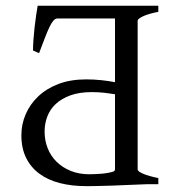

<svg xmlns="http://www.w3.org/2000/svg" viewBox="-20 -635 590 662"><path d="M287.6 -34.2Q296.9 -34.2 308.1 -34.7Q319.3 -35.2 330.8 -36.1Q342.3 -37.1 353 -39.1Q363.8 -41 372.1 -43.9Q376.5 -46.9 376.5 -50.8V-310.1Q358.4 -313 338.9 -315.2Q319.3 -317.4 295.9 -317.4Q253.4 -317.4 222.7 -306.2Q191.9 -294.9 172.1 -276.4Q152.3 -257.8 143.1 -233.2Q133.8 -208.5 133.8 -181.6Q133.8 -150.4 144.5 -123.5Q155.3 -96.7 175.5 -76.9Q195.8 -57.1 224.1 -45.7Q252.4 -34.2 287.6 -34.2ZM489.7 0Q445.3 2 404.8 3.4Q387.7 4.4 369.4 4.9Q351.1 5.4 334.2 5.9Q317.4 6.3 302.5 6.6Q287.6 6.8 276.9 6.8Q227.5 6.8 186.5 -3.7Q145.5 -14.2 116 -35.9Q86.4 -57.6 70.1 -90.6Q53.7 -123.5 53.7 -168.9Q53.7 -206.5 68.6 -241.2Q83.5 -275.9 111.8 -302.7Q140.1 -329.6 181.6 -345.5Q223.1 -361.3 276.9 -361.3Q303.7 -361.3 329.1 -358.6Q354.5 -356 376.5 -351.6V-571.3H177.7Q170.4 -571.3 163.6 -563.2Q156.7 -555.2 149.7 -540Q142.6 -524.9 134 -502.4Q125.5 -480 114.7 -451.7L93.8 -460.9Q93.8 -475.1 95.2 -496.3Q96.7 -517.6 99.1 -539.6Q101.6 -561.5 104.5 -582Q107.4 -602.5 109.9 -615.2H525.9V-594.2Q490.7 -587.4 472.7 -578.6Q454.6 -569.8 454.6 -564V-50.8Q454.6 -43.9 473.6 -35.9Q492.7 -27.8 525.9 -21V0Z"/></svg>

Font: Gentium Plus
Style: Regular
Weight: 400
Designer: J. Victor Gaultney, Annie Olsen, Iska Routamaa
Foundry: SIL International
Version: Version 1.510